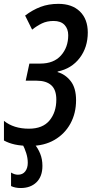

<svg xmlns="http://www.w3.org/2000/svg" viewBox="-39 -744 473 992"><path d="M117.2 9.8Q70.8 9.8 38.3 2.7Q5.9 -4.4 -18.6 -18.1V-119.6Q31.7 -79.1 110.4 -79.1Q181.6 -79.1 216.8 -121.6Q252 -164.1 252 -229.5Q252 -280.3 225.8 -303.7Q199.7 -327.1 150.4 -327.1H93.8L112.8 -415.5H168.9Q238.8 -415.5 276.1 -457.5Q313.5 -499.5 313.5 -562Q313.5 -595.2 294.2 -615.5Q274.9 -635.7 237.8 -635.7Q203.6 -635.7 177.5 -623Q151.4 -610.4 127 -590.8L90.8 -663.6Q129.4 -692.9 170.7 -708.5Q211.9 -724.1 262.7 -724.1Q333 -724.1 373.5 -685.1Q414.1 -646 414.6 -576.7Q414.6 -499.5 372.8 -444.6Q331.1 -389.6 259.3 -374.5L258.3 -371.6Q298.3 -360.4 326.2 -325Q354 -289.6 354 -226.1Q354 -158.7 324.7 -105.2Q295.4 -51.8 242.2 -21Q189 9.8 117.2 9.8ZM67.9 227.5Q39.1 227.5 18.1 217.3V147.5Q36.1 158.7 53.7 158.7Q78.1 158.7 91.3 141.6Q104.5 124.5 104.5 97.2Q104.5 72.3 96.4 46.9Q88.4 21.5 76.7 0H138.7Q156.7 21 168.5 49.6Q180.2 78.1 180.2 112.8Q180.2 168 149.4 197.8Q118.7 227.5 67.9 227.5Z"/></svg>

Font: Open Sans Condensed SemiBold
Style: Italic
Weight: 600
Width: 3
Italic angle: -12°
Designer: Monotype Design Team
Foundry: Monotype Imaging Inc.
Version: Version 3.000; ttfautohint (v1.8.4)